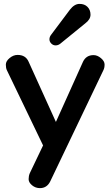

<svg xmlns="http://www.w3.org/2000/svg" viewBox="-20 -781 566 986"><path d="M511.2 -420.9 237.8 150.9Q220.7 185.1 185.1 185.1Q162.1 185.1 144.5 170.4Q127 155.8 127 139.2Q127 122.6 132.8 108.9L201.2 -34.2L15.1 -420.9Q10.3 -430.7 10 -448.7Q9.8 -466.8 29.3 -482.9Q48.8 -499 70.3 -499Q111.8 -499 127 -463.9L267.1 -154.8L405.8 -462.9Q421.9 -498 460.4 -498Q480 -498 498.5 -482.4Q517.1 -466.8 517.1 -449.7Q517.1 -432.6 511.2 -420.9ZM242.2 -602.1 338.9 -731Q361.8 -760.7 387.9 -761Q414.1 -761.2 429.4 -745.6Q444.8 -730 444.8 -705.6Q444.8 -681.2 418 -661.1L289.1 -556.2Q278.3 -547.9 265.6 -547.9Q252.9 -547.9 243.4 -557.4Q233.9 -566.9 233.9 -579.1Q233.9 -591.3 242.2 -602.1Z"/></svg>

Font: Nunito-Bold
Style: Bold
Weight: 700
Designer: Vernon Adams
Foundry: newtypography
Version: Version 3.000